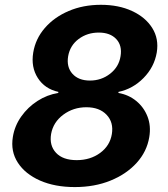

<svg xmlns="http://www.w3.org/2000/svg" viewBox="-20 -757 690 787"><path d="M286.6 9.8Q205.1 9.8 144.3 -16.8Q83.5 -43.5 53.2 -90.1Q22.9 -136.7 32.7 -195.8Q40 -241.2 67.1 -279.5Q94.2 -317.9 133.8 -343.3Q173.3 -368.7 218.8 -376L219.2 -380.4Q163.6 -392.6 135 -437.3Q106.4 -481.9 116.2 -541.5Q125.5 -598.1 163.8 -642.3Q202.1 -686.5 261.5 -711.9Q320.8 -737.3 393.6 -737.3Q466.3 -737.3 521.2 -711.9Q576.2 -686.5 604 -642.3Q631.8 -598.1 622.6 -542Q612.3 -481.9 568.4 -437.3Q524.4 -392.6 465.8 -380.4L465.3 -376Q507.3 -368.7 538.6 -343Q569.8 -317.4 584.7 -279.1Q599.6 -240.7 591.8 -194.8Q582 -135.7 540.3 -89.6Q498.5 -43.5 433.1 -16.8Q367.7 9.8 286.6 9.8ZM294.4 -100.6Q350.1 -100.6 390.4 -130.1Q430.7 -159.7 438.5 -207.5Q446.3 -255.4 417 -286.4Q387.7 -317.4 334 -317.4Q280.8 -317.4 239.5 -286.9Q198.2 -256.3 189.5 -208Q181.6 -160.6 209.7 -130.6Q237.8 -100.6 294.4 -100.6ZM348.6 -426.8Q395.5 -426.8 431.4 -454.8Q467.3 -482.9 474.1 -526.4Q481.4 -570.3 456.5 -596.9Q431.6 -623.5 384.8 -623.5Q337.9 -623.5 302.5 -597.2Q267.1 -570.8 259.3 -526.4Q252 -482.4 276.9 -454.6Q301.8 -426.8 348.6 -426.8Z"/></svg>

Font: Inter
Style: Bold Italic
Weight: 700
Italic angle: -9.39999°
Designer: Rasmus Andersson
Foundry: rsms
Version: Version 4.001;git-9221beed3